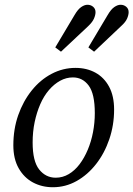

<svg xmlns="http://www.w3.org/2000/svg" viewBox="-20 -773 560 806"><path d="M202 13Q156 13 118.5 -7Q81 -27 58.5 -66.5Q36 -106 36 -163Q36 -231 56.5 -289.5Q77 -348 113 -393Q149 -438 196.5 -463Q244 -488 297 -488Q344 -488 380.5 -468Q417 -448 438 -409Q459 -370 459 -313Q459 -248 439 -189Q419 -130 383.5 -84.5Q348 -39 301.5 -13Q255 13 202 13ZM214 -27Q243 -27 268.5 -42Q294 -57 314 -83.5Q334 -110 348.5 -144.5Q363 -179 370.5 -218.5Q378 -258 378 -298Q378 -379 352.5 -413.5Q327 -448 286 -448Q258 -448 232.5 -434Q207 -420 185.5 -395Q164 -370 149 -335.5Q134 -301 125.5 -260.5Q117 -220 117 -175Q117 -96 144.5 -61.5Q172 -27 214 -27ZM212 -574 293 -710Q307 -734 321 -743.5Q335 -753 347 -753Q361 -753 371 -744.5Q381 -736 381 -722Q381 -710 374.5 -695Q368 -680 350 -663L236 -556ZM351 -574 432 -710Q446 -734 460 -743.5Q474 -753 486 -753Q500 -753 510 -744.5Q520 -736 520 -722Q520 -710 513.5 -695Q507 -680 488 -663L375 -556Z"/></svg>

Font: Source Serif 4
Style: Italic
Weight: 400
Italic angle: -12°
Designer: Frank Grießhammer
Foundry: Adobe Systems Incorporated
Version: Version 4.004;hotconv 1.0.116;makeotfexe 2.5.65601